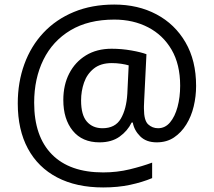

<svg xmlns="http://www.w3.org/2000/svg" viewBox="-20 -734 939 843"><path d="M841 -357Q841 -311 830.5 -267Q820 -223 798 -187.5Q776 -152 744 -130.5Q712 -109 668 -109Q622 -109 595.5 -135.5Q569 -162 563 -196H558Q540 -159 505 -134Q470 -109 417 -109Q341 -109 299.5 -160Q258 -211 258 -295Q258 -361 284 -411.5Q310 -462 357.5 -491Q405 -520 470 -520Q514 -520 556.5 -512.5Q599 -505 623 -496L613 -293Q612 -275 612 -267.5Q612 -260 612 -257Q612 -205 630.5 -188Q649 -171 674 -171Q705 -171 726.5 -196.5Q748 -222 759.5 -264.5Q771 -307 771 -358Q771 -451 733.5 -515.5Q696 -580 630.5 -614Q565 -648 482 -648Q368 -648 289.5 -601Q211 -554 170.5 -471.5Q130 -389 130 -283Q130 -135 208 -56Q286 23 433 23Q494 23 549.5 9.5Q605 -4 648 -20V48Q605 66 551.5 77.5Q498 89 433 89Q315 89 231 45Q147 1 102.5 -81.5Q58 -164 58 -280Q58 -373 87 -452.5Q116 -532 171 -590.5Q226 -649 304.5 -681.5Q383 -714 482 -714Q586 -714 667 -671Q748 -628 794.5 -548Q841 -468 841 -357ZM336 -293Q336 -229 361.5 -200Q387 -171 430 -171Q486 -171 510.5 -213Q535 -255 539 -322L545 -447Q532 -451 512 -454Q492 -457 471 -457Q422 -457 392 -433Q362 -409 349 -371.5Q336 -334 336 -293Z"/></svg>

Font: Noto Sans NKo Unjoined
Style: Regular
Weight: 400
Designer: Monotype Design Team
Foundry: Monotype Imaging Inc.
Version: Version 2.004